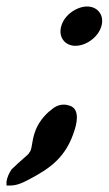

<svg xmlns="http://www.w3.org/2000/svg" viewBox="-46 -433 335 591"><path d="M-26 126V138H-14C3 138 20 132 42 120C109 85 158 51 184 -34C193 -63 198 -102 164 -109C151 -113 131 -112 113 -96C90 -79 69 -52 60 -22C51 6 53 30 43 38V39C41 43 20 59 -10 88C-18 99 -24 113 -26 126ZM143 -354C132 -319 154 -292 186 -292C219 -292 256 -318 266 -352C276 -386 255 -413 222 -413C191 -413 153 -388 143 -354Z"/></svg>

Font: SolarCharger
Style: 952
Weight: 900
Designer: Mew Too
Foundry: Cannot Into Space Fonts/KineticPlasma Fonts
Version: Version 1.100